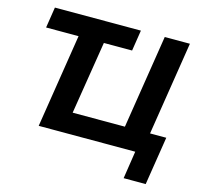

<svg xmlns="http://www.w3.org/2000/svg" viewBox="-121 -839 1203 1143"><g transform="rotate(15 480.0 -267.5)"><path d="M737 170 763 0H168L259 -577H59L79 -705H609L589 -577H415L343 -128H665L756 -705H911L820 -128H920L873 170Z"/></g></svg>

Font: Nunito Sans ExtraBold
Style: Italic
Weight: 800
Italic angle: -9°
Designer: Vernon Adams
Foundry: Vernon Adams
Version: Version 3.006; ttfautohint (v1.8.3)